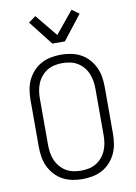

<svg xmlns="http://www.w3.org/2000/svg" viewBox="-99 -979 749 1055"><g transform="rotate(-10 275.0 -451.5)"><path d="M275 12Q247 12 218.5 6.5Q190 1 165 -12.5Q140 -26 120.5 -47.5Q101 -69 89 -94.5Q77 -120 72.5 -148.5Q68 -177 68 -205V-465Q68 -493 72.5 -521.5Q77 -550 89 -575.5Q101 -601 120.5 -622.5Q140 -644 165 -657.5Q190 -671 218.5 -676.5Q247 -682 275 -682Q303 -682 331.5 -676.5Q360 -671 385 -657.5Q410 -644 429.5 -622.5Q449 -601 461 -575.5Q473 -550 477.5 -521.5Q482 -493 482 -465V-205Q482 -177 477.5 -148.5Q473 -120 461 -94.5Q449 -69 429.5 -47.5Q410 -26 385 -12.5Q360 1 331.5 6.5Q303 12 275 12ZM275 -35Q297 -35 318.5 -39.5Q340 -44 358.5 -55Q377 -66 391.5 -83Q406 -100 414.5 -120Q423 -140 426.5 -161.5Q430 -183 430 -205V-465Q430 -487 426.5 -508.5Q423 -530 414.5 -550Q406 -570 391.5 -587Q377 -604 358.5 -615Q340 -626 318.5 -630.5Q297 -635 275 -635Q253 -635 231.5 -630.5Q210 -626 191.5 -615Q173 -604 158.5 -587Q144 -570 135.5 -550Q127 -530 123.5 -508.5Q120 -487 120 -465V-205Q120 -183 123.5 -161.5Q127 -140 135.5 -120Q144 -100 158.5 -83Q173 -66 191.5 -55Q210 -44 231.5 -39.5Q253 -35 275 -35ZM240 -750 134 -886 174 -915 275 -792 376 -915 416 -886 310 -750Z"/></g></svg>

Font: Lode Dark
Style: Regular
Weight: 400
Monospace: yes
Designer: Belleve Invis
Foundry: Belleve Invis
Version: Version 29.2.0; ttfautohint (v1.8.3)